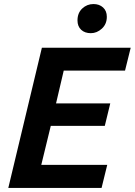

<svg xmlns="http://www.w3.org/2000/svg" viewBox="-20 -929 666 949"><path d="M21 0 187 -693H626L598 -580H295L257 -418H525L498 -307H231L184 -114H510L482 0ZM429 -765Q399 -765 381 -782Q363 -799 363 -828Q363 -865 386.5 -887Q410 -909 442 -909Q471 -909 489.5 -892Q508 -875 508 -846Q508 -810 483.5 -787.5Q459 -765 429 -765Z"/></svg>

Font: Ubuntu Sans
Style: Bold Italic
Weight: 700
Italic angle: -13.5°
Designer: Dalton Maag Ltd
Foundry: Dalton Maag Ltd
Version: Version 1.006